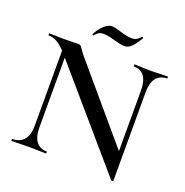

<svg xmlns="http://www.w3.org/2000/svg" viewBox="-140 -909 1012 1052"><g transform="rotate(20 366.0 -382.5)"><path d="M258 -697C273 -713 280 -724 309 -724C355 -724 397 -700 436 -700C463 -700 481 -714 518 -774C520 -778 513 -784 511 -781C495 -763 484 -754 460 -754C415 -754 367 -779 338 -779C300 -779 267 -732 251 -704C249 -701 256 -695 258 -697ZM717 -625C688 -625 654 -622 619 -622C583 -622 553 -625 525 -625C522 -625 522 -613 525 -613C578 -613 606 -574 606 -503V-149L246 -573C215 -611 215 -625 197 -625C180 -625 145 -623 105 -623C82 -623 53 -625 28 -625C25 -625 25 -613 28 -613C57 -613 86 -601 125 -560V-121C125 -51 93 -12 35 -12C31 -12 31 0 35 0C66 0 102 -2 140 -2C176 -2 205 0 234 0C237 0 237 -12 234 -12C181 -12 152 -51 152 -121V-529L621 16C624 19 633 17 633 14V-503C633 -574 663 -613 717 -613C720 -613 720 -625 717 -625Z"/></g></svg>

Font: Cormorant SC Semi
Style: Regular
Weight: 600
Designer: Christian Thalmann (Catharsis Fonts)
Version: Version 1.000;PS 001.000;hotconv 1.0.70;makeotf.lib2.5.58329